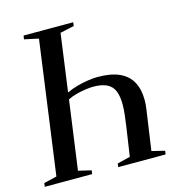

<svg xmlns="http://www.w3.org/2000/svg" viewBox="-109 -842 890 941"><g transform="rotate(-15 336.0 -371.5)"><path d="M3 0 5.5 -18.5 71 -34 163.5 -709 91.5 -724.5 94.5 -743H346.5L344 -724.5L273 -709L233 -417Q258 -429 286.2 -436.8Q314.5 -444.5 342.2 -448.8Q370 -453 391.5 -453Q461 -453 503.5 -433Q546 -413 566 -375.2Q586 -337.5 586 -284.5Q586 -273 585 -260.2Q584 -247.5 582 -235L553 -34L618.5 -18L616 0H375.5L378 -18L443.5 -34L464.5 -176Q469.5 -210 472.8 -238.8Q476 -267.5 476 -291Q476 -332 465.5 -358.8Q455 -385.5 429.2 -399Q403.5 -412.5 358.5 -412.5Q343.5 -412.5 320 -409.2Q296.5 -406 271.8 -399.5Q247 -393 228.5 -383L180.5 -34L246 -18.5L243.5 0Z"/></g></svg>

Font: Merriweather 144pt
Style: Italic
Weight: 400
Italic angle: -7.8°
Version: Version 2.101